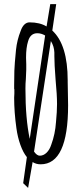

<svg xmlns="http://www.w3.org/2000/svg" viewBox="-20 -782 405 936"><path d="M93 111 111 -16Q93 -38 79.5 -75.5Q66 -113 60 -157Q49 -235 49 -306Q49 -318 50 -326V-344Q50 -349 49 -349V-367L50 -437Q51 -469 58 -539Q63 -587 81 -632Q88 -652 99 -662.5Q110 -673 124 -673Q174 -673 207 -653L225 -762H254L235 -633Q310 -564 310 -390V-382Q310 -351 311 -326L312 -269Q312 19 178 19Q156 19 139 8L117 134ZM200 -609Q181 -620 162 -620Q128 -620 117 -581Q107 -550 107 -501Q107 -482 108 -469V-442L106 -396Q104 -375 104 -350Q104 -203 125 -105ZM230 -77Q249 -128 253 -187Q258 -238 258 -275Q258 -320 251 -393Q245 -470 245 -508V-526Q244 -556 228 -582L146 -43Q160 -23 174 -23Q192 -23 207 -37.5Q222 -52 230 -77Z"/></svg>

Font: Amatic SC
Style: Bold
Weight: 700
Designer: Multiple Designers
Foundry: Vernon Adams
Version: Version 2.505